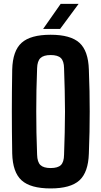

<svg xmlns="http://www.w3.org/2000/svg" viewBox="-20 -994 540 1022"><path d="M249.5 9Q142.5 9 95 -34Q47.5 -77 45 -177Q44 -238.5 43.5 -293.2Q43 -348 43 -400.8Q43 -453.5 43.5 -508.2Q44 -563 45 -623.5Q47.5 -723.5 95 -766.2Q142.5 -809 249.5 -809Q355.5 -809 402.8 -766.2Q450 -723.5 453 -623.5Q455.5 -563 456.5 -508.2Q457.5 -453.5 457.5 -400.5Q457.5 -347.5 456.5 -292.8Q455.5 -238 453 -177Q450 -77 402.8 -34Q355.5 9 249.5 9ZM249.5 -99.5Q288 -99.5 304.2 -115.5Q320.5 -131.5 321 -170.5Q323 -231 324.5 -287.8Q326 -344.5 326 -400.2Q326 -456 324.5 -513Q323 -570 321 -630.5Q320.5 -668.5 304.2 -684.8Q288 -701 249.5 -701Q212 -701 195.2 -684.8Q178.5 -668.5 177.5 -630.5Q175 -570.5 174 -513.8Q173 -457 173 -401.2Q173 -345.5 174 -288.5Q175 -231.5 177.5 -170.5Q178.5 -131.5 195.2 -115.5Q212 -99.5 249.5 -99.5ZM209.5 -840 303 -973.5H398.5L300 -840Z"/></svg>

Font: Big Shoulders Text Thin ExtraBold
Style: Regular
Weight: 800
Version: Version 2.002